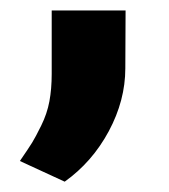

<svg xmlns="http://www.w3.org/2000/svg" viewBox="-20 -147 324 368"><path d="M220.7 -127 220.2 -16.1Q220.2 45.4 188.5 104.5Q156.7 163.6 104 201.2L18.1 161.6Q35.2 136.7 41.5 126.5Q47.9 116.2 59.1 93.5Q70.3 70.8 74.7 47.1Q79.1 23.4 79.1 -5.4V-127Z"/></svg>

Font: Bert Sans Black
Style: Regular
Weight: 900
Designer: Christian Robertson, Adam Twardoch, & Cristiano Sobral
Foundry: Google
Version: Version 12.135;January 10, 2020;FontCreator 12.0.0.2547 64-b